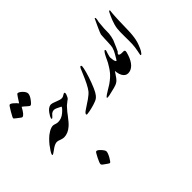

<svg xmlns="http://www.w3.org/2000/svg" viewBox="-235 -1044 1951 1951"><g transform="rotate(-45 740.5 -69.0)"><path d="M541 -310.5Q541 -294.9 530.8 -275.9Q522.9 -256.8 514.6 -249.5Q508.3 -243.7 499.5 -238.8Q476.6 -221.2 461.9 -208.5Q435.5 -180.2 420.4 -161.6Q415 -155.3 394.5 -127.4Q352.1 -70.8 324.2 -46.9Q271.5 0 212.9 0Q199.2 0 171.4 -9.3Q145.5 -19.5 136.7 -19.5Q115.7 -22 94.2 -11.7Q73.7 -2 43 21.5Q13.7 43.5 6.3 43.5Q0 43.5 2 33.2Q3.4 24.4 20.5 -2.9Q29.3 -15.1 38.1 -27.3Q46.9 -39.6 54.7 -51.3Q75.2 -76.7 97.2 -98.6Q122.1 -124.5 157.2 -145.5Q192.4 -166 218.8 -166Q227.5 -166 253.9 -157.2Q267.1 -152.8 281.7 -152.8Q331.5 -152.8 373.5 -189.5Q416 -226.1 416 -240.2Q400.4 -248 388.4 -253.7Q376.5 -259.3 367.7 -263.7Q350.6 -271.5 335.9 -271.5Q319.3 -271.5 301.8 -259.3Q295.9 -254.9 279.8 -236.3Q266.6 -218.8 258.3 -223.1Q253.9 -224.1 256.8 -234.4Q259.3 -243.2 265.6 -254.9Q287.6 -291.5 298.8 -302.2Q327.1 -332.5 357.4 -332.5Q372.6 -332.5 413.6 -315.4Q457.5 -297.9 473.6 -297.9Q489.3 -297.9 497.1 -301.8Q501.5 -303.7 516.1 -312.5Q526.4 -319.3 532.2 -319.3Q541 -319.3 541 -310.5ZM282.7 453.1Q282.7 437 308.6 385.7Q334.5 334.5 342.3 330.6Q357.9 323.7 387 354.7Q416 385.7 418 403.3Q418 426.3 393.6 470Q369.1 513.7 358.4 513.7Q354 513.7 329.6 496.8Q305.2 480 293 470.2Q282.7 461.4 282.7 453.1ZM-15.6 -503.4Q-15.6 -513.2 16.6 -568.1Q48.8 -623 56.6 -626.5Q69.8 -631.3 95.7 -608.4Q121.6 -585.4 134.8 -567.9Q150.4 -591.8 169.7 -621.8Q189 -651.9 195.8 -652.3Q215.3 -652.3 242.7 -625.5Q270 -598.6 271.5 -575.2Q271.5 -546.9 242.2 -508.8Q213.9 -470.7 200.7 -470.7Q191.4 -470.7 168.5 -492.2Q145.5 -513.7 128.4 -525.4Q85.4 -445.3 60.1 -445.3Q53.7 -445.3 42.5 -454.6Q31.2 -463.4 7.8 -481.2Q-15.6 -499 -15.6 -503.4Z M854.5 -379.9Q853.5 -360.4 839.4 -308.3Q825.2 -256.3 802 -194.8Q778.8 -133.3 761.2 -101.8Q743.7 -70.3 722.9 -53.7Q702.1 -37.1 655.5 -23.7Q608.9 -10.3 580.8 -5.4Q552.7 -0.5 545.4 -0.5Q538.1 -1.5 536.6 -6.6Q535.2 -11.7 541 -19.5Q548.8 -32.2 581.5 -52.2Q614.3 -72.3 657.5 -102.8Q700.7 -133.3 719 -156Q737.3 -178.7 760.3 -224.1Q783.2 -269.5 802 -315.7Q820.8 -361.8 828.9 -378.7Q836.9 -395.5 846.2 -394.5Q854.5 -393.1 854.5 -379.9Z M1013.7 -51.3Q998.5 -32.2 987.3 -23.9Q972.7 -13.7 957.8 -7.6Q942.9 -1.5 924.8 2.7Q906.7 6.8 889.2 11.2L840.8 22.9Q811.5 27.8 805.2 24.4Q805.2 14.2 829.1 -1.5Q851.1 -15.1 873.8 -29.5Q896.5 -43.9 919.4 -57.6Q977.1 -98.1 1005.9 -133.3Q1027.8 -160.2 1040 -180.7Q1048.3 -192.4 1064.5 -221.2L1095.7 -285.6Q1106.9 -308.1 1117.2 -322.3Q1126.5 -335.9 1134.8 -335.4Q1142.1 -331.5 1139.2 -320.8Q1130.9 -296.4 1128.9 -289.1Q1117.2 -250.5 1117.2 -234.9Q1112.8 -221.7 1111.3 -218.3Q1093.8 -178.7 1074.7 -143.6Q1068.8 -129.4 1013.7 -51.3Z M1202.1 -200.7Q1210.9 -192.4 1231.4 -192.1Q1252 -191.9 1261.2 -191.9Q1275.9 -190.4 1275.9 -174.8Q1275.9 -164.1 1264.2 -128.9Q1243.7 -67.4 1210.9 -34.2Q1176.3 0 1135.3 0Q1097.2 0 1075 -39.6Q1052.7 -79.1 1054.2 -167.5Q1056.2 -187 1062.3 -208.3Q1068.4 -229.5 1077.1 -247.1Q1085.9 -264.6 1096.4 -275.1Q1106.9 -285.6 1117.2 -284.2Q1117.2 -180.7 1139.6 -173.3Q1147.9 -181.6 1162.6 -208.5Q1171.4 -224.6 1175.8 -230.5Q1178.7 -233.9 1184.3 -235.6Q1189.9 -237.3 1195.8 -237.3Q1201.7 -237.3 1206.8 -235.4Q1211.9 -233.4 1214.4 -230.5Q1209.5 -226.1 1208 -224.6Q1192.4 -209.5 1202.1 -200.7Z M1175.8 -230.5Q1195.8 -262.7 1206.1 -299.8Q1210.4 -317.4 1212.4 -370.1Q1213.4 -396 1214.4 -422.4Q1215.3 -448.7 1217.8 -475.1Q1222.2 -492.7 1247.6 -548.3Q1274.9 -608.9 1288.1 -635.3Q1292.5 -639.2 1295.4 -635.3Q1298.3 -632.3 1298.3 -626.5Q1298.3 -610.4 1295.4 -600.1Q1293 -588.4 1291 -581.1Q1283.7 -509.3 1283.7 -495.6Q1282.2 -460.4 1282.2 -423.8Q1277.8 -382.8 1266.1 -346.2Q1249 -303.7 1234.1 -271.5Q1219.2 -239.3 1214.8 -230.5Q1203.6 -222.2 1194.6 -223.6Q1185.5 -225.1 1175.8 -230.5Z M1445.8 -412.1Q1443.8 -358.9 1443.1 -316.7Q1442.4 -274.4 1439 -245.1Q1433.1 -182.1 1414.8 -133.5Q1396.5 -85 1386 -68.8Q1375.5 -52.7 1368.7 -45.4Q1360.8 -38.1 1356.7 -40.5Q1352.5 -43 1353.5 -48.8Q1353.5 -50.3 1362.3 -93.3Q1371.1 -136.2 1373.3 -176.5Q1375.5 -216.8 1374 -290.3Q1372.6 -363.8 1377.4 -402.8Q1380.4 -425.3 1387.2 -449.7Q1394 -474.1 1403.1 -497.3Q1412.1 -520.5 1421.9 -541.5Q1431.6 -562.5 1439.9 -578.6Q1446.8 -588.9 1451.7 -586.7Q1456.5 -584.5 1456.1 -578.6Q1455.1 -575.2 1453.9 -563.7Q1452.6 -552.2 1451.4 -536.4Q1450.2 -520.5 1449.2 -502.4Q1448.2 -484.4 1447.5 -467Q1446.8 -449.7 1446.3 -435.1Q1445.8 -420.4 1445.8 -412.1Z"/></g></svg>

Font: IranNastaliq
Style: Regular
Weight: 400
Designer: Hossein Zahedi
Version: Version 1.5